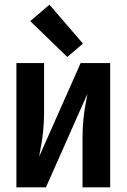

<svg xmlns="http://www.w3.org/2000/svg" viewBox="-20 -799 540 819"><path d="M50 0V-530H168V-318Q168 -238 152 -159Q149 -145 147 -131L324 -530H411H450V0H332V-212Q332 -292 348 -371Q351 -385 353 -399L176 0H89ZM267 -556 109 -709 191 -779 334 -613Z"/></svg>

Font: Iosevka SS01
Style: Bold
Weight: 700
Monospace: yes
Designer: Belleve Invis
Foundry: Belleve Invis
Version: 2.3.3; ttfautohint (v1.8.3)